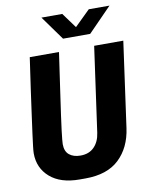

<svg xmlns="http://www.w3.org/2000/svg" viewBox="-96 -955 808 1035"><g transform="rotate(-10 308.0 -437.5)"><path d="M255 10Q151 10 93.2 -40.5Q35.5 -91 35.5 -171.5Q35.5 -183 38.5 -209.2Q41.5 -235.5 47.2 -277.8Q53 -320 61 -379Q69 -438 79.8 -514.5Q90.5 -591 104.5 -686H264.5Q247.5 -568.5 235.8 -487Q224 -405.5 216.5 -352.2Q209 -299 205.2 -267.5Q201.5 -236 199.8 -219.2Q198 -202.5 198 -193.5Q198 -153.5 221 -134.8Q244 -116 282.5 -116Q329.5 -116 357.5 -144.8Q385.5 -173.5 392 -221.5L457 -686H616.5L551.5 -218.5Q537 -114 471.8 -52Q406.5 10 287 10ZM298.5 -753 203.5 -885H317.5L392 -783H358.5L462.5 -885H576L447 -753Z"/></g></svg>

Font: Chivo Mono Medium
Style: Italic
Weight: 500
Italic angle: -8.05°
Monospace: yes
Designer: Hector Gatti
Foundry: Omnibus-Type
Version: Version 1.008